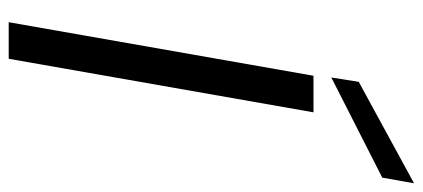

<svg xmlns="http://www.w3.org/2000/svg" viewBox="-285 -686 971 441"><g transform="rotate(90 200.5 -465.5)"><path d="M31 0 154 -700H238L115 0ZM158 -741 168 -804 401 -931 388 -858Z"/></g></svg>

Font: DeepMind Sans
Style: Italic
Weight: 400
Italic angle: -10°
Designer: Jonny Pinhorn / Modifications: Colophon Foundry
Foundry: Colophon Foundry
Version: Version 1.002; ttfautohint (v1.8.2)